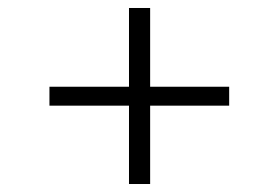

<svg xmlns="http://www.w3.org/2000/svg" viewBox="-20 -471 700 483"><path d="M304.5 -8.1V-205.2H104.4V-252.8H304.5V-450.9H357.7V-252.8H556.5V-205.2H357.7V-8.1Z"/></svg>

Font: Panamera Thin
Style: Regular
Weight: 100
Designer: Bastien Sozeau
Foundry: NBR — Bastien Sozeau
Version: Version 3.003;gftools[0.9.33]